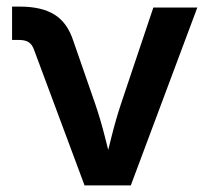

<svg xmlns="http://www.w3.org/2000/svg" viewBox="-20 -562 635 582"><path d="M236.3 0 83.5 -410.2Q77.6 -427.2 66.9 -434.1Q56.2 -440.9 37.6 -440.9H16.6V-542H40Q106 -542 145 -517.8Q184.1 -493.7 202.1 -438.5L268.1 -248.5Q285.2 -198.2 297.9 -147.7Q310.5 -97.2 323.7 -45.9H292.5Q305.7 -97.2 318.1 -147.7Q330.6 -198.2 347.2 -248.5L444.8 -539.1H578.1L376.5 0Z"/></svg>

Font: Inter 18pt SemiBold
Style: Regular
Weight: 600
Designer: Rasmus Andersson
Foundry: rsms
Version: Version 4.001;git-66647c0bb